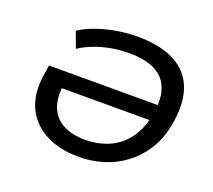

<svg xmlns="http://www.w3.org/2000/svg" viewBox="-122 -874 1155 1042"><g transform="rotate(20 455.5 -352.5)"><path d="M427 9Q341 9 274.5 -15.5Q208 -40 163 -86.5Q118 -133 101 -199.5Q84 -266 98 -350L106 -402H785L772 -310H174L219 -352Q203 -263 224 -205Q245 -147 297.5 -118.5Q350 -90 427 -90Q500 -90 562 -116.5Q624 -143 666 -198Q708 -253 726 -337Q744 -429 724 -490.5Q704 -552 646.5 -583Q589 -614 492 -614Q443 -614 393.5 -605.5Q344 -597 298 -580Q252 -563 212 -537L178 -629Q219 -656 273.5 -675Q328 -694 388 -704Q448 -714 502 -714Q637 -714 721.5 -669.5Q806 -625 836.5 -537.5Q867 -450 842 -321Q825 -238 785 -176.5Q745 -115 689 -73.5Q633 -32 565.5 -11.5Q498 9 427 9Z"/></g></svg>

Font: Nunito Sans 7pt SemiExpanded SemiBold
Style: Italic
Weight: 600
Width: 6
Italic angle: -9°
Designer: Vernon Adams
Foundry: Vernon Adams
Version: Version 3.101;gftools[0.9.27]